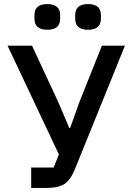

<svg xmlns="http://www.w3.org/2000/svg" viewBox="-20 -922 650 942"><path d="M133 0V-100H243L269 -164L17 -698H137L265 -423L320 -294H324L371 -425L480 -698H593L348 -93Q326 -39 296.5 -19.5Q267 0 208 0ZM149 -830V-848Q149 -902 212 -902Q275 -902 275 -848V-830Q275 -776 212 -776Q149 -776 149 -830ZM349 -830V-848Q349 -902 412 -902Q475 -902 475 -848V-830Q475 -776 412 -776Q349 -776 349 -830Z"/></svg>

Font: IBM Plex Sans Medm
Style: Regular
Weight: 500
Designer: Mike Abbink, Paul van der Laan, Pieter van Rosmalen
Foundry: Bold Monday
Version: Version 3.005